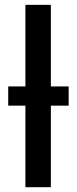

<svg xmlns="http://www.w3.org/2000/svg" viewBox="-20 -780 319 800"><path d="M191.9 0V-339.8H266.1V-419.9H191.9V-759.8H85.9V-419.9H14.2V-339.8H85.9V0Z"/></svg>

Font: Noto Reveo Sans
Style: Regular
Weight: 500
Designer: Monotype Design Team
Foundry: Monotype Imaging Inc.
Version: Version 2.007